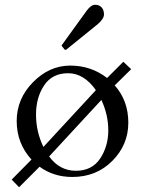

<svg xmlns="http://www.w3.org/2000/svg" viewBox="-20 -729 604 805"><path d="M283 13Q205 13 146 -30L60 56L29 24L112 -60Q50 -128 50 -221.5Q50 -315 118.5 -384.5Q187 -454 274.5 -454Q362 -454 429 -402L497 -470L530 -439L461 -371Q518 -307 518 -214.5Q518 -122 451 -54.5Q384 13 283 13ZM382 -351Q332 -422 265.5 -422Q199 -422 165 -371Q131 -320 131 -248.5Q131 -177 162 -113ZM186 -73Q230 -13 298 -13Q366 -13 400 -64.5Q434 -116 434 -182Q434 -248 405 -310ZM240 -535Q238 -537 238 -538Q238 -539 240 -541L344 -685Q362 -709 379 -709Q396 -709 406 -698Q416 -687 416 -668.5Q416 -650 389 -627L258 -521Q255 -520 253.5 -520Q252 -520 251 -521Z"/></svg>

Font: Cardo
Style: Regular
Weight: 400
Designer: David J. Perry
Foundry: David J. Perry
Version: Version 1.0451